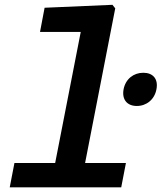

<svg xmlns="http://www.w3.org/2000/svg" viewBox="-20 -798 688 818"><path d="M563 -346.5C604 -346.5 638.5 -374 646.5 -417.5C655 -461.5 632 -488 590.5 -488C549 -488 515 -461.5 506.5 -417.5C498.5 -374 521.5 -346.5 563 -346.5ZM21.5 0H496.5L516.5 -103.5H342.5L471 -762.5L459 -777.5L170 -765L150.5 -662H324L215 -103.5H41.5Z"/></svg>

Font: Monaspace Neon SemiBold
Style: Italic
Weight: 600
Italic angle: -11°
Designer: Riley Cran & the Lettermatic Team
Foundry: Lettermatic
Version: Version 1.200 (Monaspace Neon)